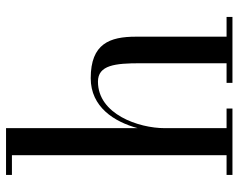

<svg xmlns="http://www.w3.org/2000/svg" viewBox="-97 -693 790 636"><g transform="rotate(-90 298.0 -375.0)"><path d="M36.5 -19.5V0H256.5V-19.5H191.5V-224.5C191.5 -310.5 237.5 -445.5 345.5 -445.5C400.5 -445.5 406.5 -388.5 406.5 -304.5V-19.5H341.5V0H560V-19.5H494.5V-319.5C494.5 -406.5 471.5 -469.5 357 -469.5C261.5 -469.5 212.5 -391.5 191.5 -314V-750H36.5V-730.5H102V-19.5Z"/></g></svg>

Font: Bodoni* 11
Style: Regular
Weight: 400
Version: Version 2.3